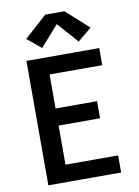

<svg xmlns="http://www.w3.org/2000/svg" viewBox="-104 -1049 808 1117"><g transform="rotate(-10 300.0 -490.5)"><path d="M89 0V-735H519V-634H208V-433H453V-332H208V-101H519V0ZM192 -793 110 -861 243 -981H357L490 -861L408 -793L300 -915Z"/></g></svg>

Font: Iosevka Custom Extended
Style: Bold
Weight: 700
Width: 7
Monospace: yes
Designer: Belleve Invis
Foundry: Belleve Invis
Version: Version 11.2.4; ttfautohint (v1.8.4)